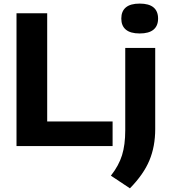

<svg xmlns="http://www.w3.org/2000/svg" viewBox="-20 -814 950 1070"><path d="M72 0V-740H243V-137H607.5V0ZM598 165Q642 109 660 51.2Q678 -6.5 678 -88V-547H845V-94.5Q845 2.5 812.5 80.2Q780 158 704 235.5ZM656 -710.5Q656 -751.5 681.5 -772.8Q707 -794 758.5 -794Q810 -794 835.5 -772.8Q861 -751.5 861 -710.5Q861 -670 835.5 -648.8Q810 -627.5 758.5 -627.5Q707 -627.5 681.5 -648.8Q656 -670 656 -710.5Z"/></svg>

Font: Encode Sans Semi Expanded
Style: Bold
Weight: 700
Width: 6
Designer: Multiple Designers
Foundry: Impallari Type
Version: Version 2.000